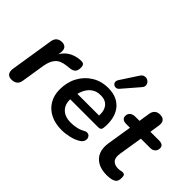

<svg xmlns="http://www.w3.org/2000/svg" viewBox="-110 -1159 1554 1554"><g transform="rotate(45 666.5 -382.0)"><path d="M88 8Q58 8 44.5 -10.5Q31 -29 36 -63L95 -437Q100 -467 118 -482Q136 -497 165 -497Q194 -497 207.5 -479Q221 -461 216 -427L207 -371H197Q217 -430 263 -462.5Q309 -495 372 -499Q400 -501 409.5 -491Q419 -481 419 -458Q419 -425 404 -409.5Q389 -394 357 -391L328 -388Q261 -381 232 -347.5Q203 -314 193 -254L161 -52Q157 -22 138.5 -7Q120 8 88 8Z M664 10Q590 10 535.5 -17.5Q481 -45 451 -95Q421 -145 421 -212Q421 -294 455.5 -358.5Q490 -423 551 -461Q612 -499 691 -499Q752 -499 793 -478Q834 -457 858 -421.5Q882 -386 890 -341Q898 -296 893 -249Q891 -228 882 -222Q873 -216 857 -216H521L531 -288H811L794 -273Q800 -313 791 -344.5Q782 -376 757.5 -395Q733 -414 690 -414Q646 -414 616 -394Q586 -374 569 -342.5Q552 -311 546 -275L541 -244Q529 -171 565 -128Q601 -85 675 -85Q705 -85 737 -91.5Q769 -98 795 -113Q814 -124 828.5 -122.5Q843 -121 851.5 -111.5Q860 -102 862 -88.5Q864 -75 857.5 -60.5Q851 -46 835 -35Q800 -12 752 -1Q704 10 664 10ZM761 -559Q749 -545 735 -543.5Q721 -542 710 -549.5Q699 -557 696.5 -571Q694 -585 704 -601L800 -748Q812 -767 828 -772Q844 -777 858.5 -772Q873 -767 882.5 -755Q892 -743 892.5 -727.5Q893 -712 879 -696Z M1182 10Q1117 10 1075 -14.5Q1033 -39 1016.5 -82Q1000 -125 1009 -182L1043 -395H999Q975 -395 961.5 -405.5Q948 -416 948 -435Q948 -461 965 -475Q982 -489 1011 -489H1058L1073 -585Q1078 -614 1095 -628.5Q1112 -643 1141 -643Q1173 -643 1187 -625Q1201 -607 1196 -574L1183 -489H1281Q1306 -489 1319.5 -479.5Q1333 -470 1333 -450Q1333 -426 1317.5 -410.5Q1302 -395 1275 -395H1168L1135 -190Q1127 -138 1148 -115.5Q1169 -93 1207 -93Q1225 -93 1235.5 -96Q1246 -99 1256 -99Q1270 -99 1276.5 -91.5Q1283 -84 1283 -64Q1283 -30 1272 -17Q1261 -4 1242 2Q1230 6 1213 8Q1196 10 1182 10Z"/></g></svg>

Font: Nunito ExtraLight
Style: Italic
Weight: 200
Italic angle: -9°
Designer: Vernon Adams
Foundry: Vernon Adams
Version: Version 3.602